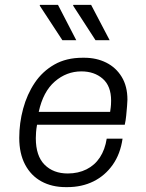

<svg xmlns="http://www.w3.org/2000/svg" viewBox="-20 -758 599 788"><path d="M250 10Q193 10 150 -13.5Q107 -37 83 -82.5Q59 -128 59 -192Q59 -253 75 -312Q91 -371 122.5 -418Q154 -465 203 -493Q252 -521 319 -521H326Q376 -521 416 -501Q456 -481 479.5 -442.5Q503 -404 503 -349Q503 -341 501.5 -323Q500 -305 498 -284Q496 -263 492 -246H132Q129 -229 128 -215.5Q127 -202 127 -191Q127 -118 163 -82Q199 -46 258 -46Q301 -46 335 -63Q369 -80 390 -112Q411 -144 418 -189H483Q474 -126 442.5 -81.5Q411 -37 363.5 -13.5Q316 10 256 10ZM139 -299H432Q435 -319 435.5 -328.5Q436 -338 436 -345Q436 -405 401.5 -435Q367 -465 314 -465Q253 -465 205 -423.5Q157 -382 139 -299ZM372 -593 280 -735 281 -738H354L430 -593ZM236 -593 143 -735 144 -738H218L293 -593Z"/></svg>

Font: Chivo ExtraLight
Style: Italic
Weight: 250
Italic angle: -8.05°
Designer: Hector Gatti
Foundry: Omnibus-Type
Version: Version 2.002